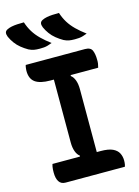

<svg xmlns="http://www.w3.org/2000/svg" viewBox="-145 -1009 782 1084"><g transform="rotate(-15 246.0 -467.5)"><path d="M314 -94H206L217 -126Q202 -137 194 -159Q186 -181 186 -211Q186 -259 186 -308.5Q186 -358 186 -407.5Q186 -457 186 -506.5Q186 -556 186 -606H294L283 -574Q298 -563 306 -541Q314 -519 314 -489Q314 -440 314 -391.5Q314 -343 314 -293Q314 -243 314 -193.5Q314 -144 314 -94ZM446 0H100Q86 0 76.5 -5Q67 -10 61 -19.5Q55 -29 52 -42Q49 -55 49 -72Q49 -82 49.5 -90.5Q50 -99 51.5 -107Q53 -115 55 -121H336Q382 -121 406.5 -109.5Q431 -98 441 -78.5Q451 -59 451 -35Q451 -29 450.5 -23Q450 -17 449 -11.5Q448 -6 446 0ZM54 -700H400Q433 -700 442 -678.5Q451 -657 451 -624Q451 -619 451 -613.5Q451 -608 450 -602Q449 -596 447.5 -590.5Q446 -585 445 -579H166Q106 -579 77.5 -599.5Q49 -620 49 -666Q49 -670 49.5 -675Q50 -680 50.5 -684.5Q51 -689 52 -693.5Q53 -698 54 -700ZM106 -935Q116 -904 132 -878Q148 -852 172 -828.5Q196 -805 227 -782Q214 -777 202.5 -773.5Q191 -770 179.5 -769Q168 -768 155 -768Q135 -768 121 -770.5Q107 -773 91 -781Q70 -793 51.5 -808Q33 -823 19.5 -841.5Q6 -860 -3 -880Q-9 -895 -7 -905Q-5 -915 7 -921Q19 -927 34 -930Q49 -933 67 -934Q85 -935 106 -935ZM311 -935Q321 -904 337 -878Q353 -852 377 -828.5Q401 -805 432 -782Q419 -777 407.5 -773.5Q396 -770 384.5 -769Q373 -768 360 -768Q340 -768 326 -770.5Q312 -773 296 -781Q275 -793 256.5 -808Q238 -823 224.5 -841.5Q211 -860 202 -880Q196 -895 198 -905Q200 -915 212 -921Q224 -927 239 -930Q254 -933 272 -934Q290 -935 311 -935Z"/></g></svg>

Font: Recursive Casual SemiBold
Style: Regular
Weight: 600
Version: Version 1.047